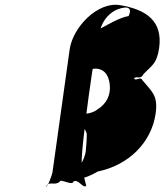

<svg xmlns="http://www.w3.org/2000/svg" viewBox="-20 -742 721 824"><path d="M400 -6C531 -33 630 -129 648 -255C659 -334 631 -349 591 -398C583 -417 561 -389 554 -408C556 -421 552 -385 555 -405C566 -419 582 -397 596 -424C633 -463 653 -468 663 -536C679 -652 608 -701 495 -720C397 -736 292 -623 279 -530L205 -1C204 4 185 65 177 55C179 42 176 76 179 56C192 34 216 57 237 37C239 24 292 57 295 37C315 24 336 67 348 56C350 43 347 75 350 55C344 33 334 -6 332 -32C319 -57 393 -588 409 -609C420 -661 458 -692 485 -702C531 -719 548 -707 532 -673C496 -668 444 -638 371 -597C350 -583 320 -569 312 -553L306 -510C312 -507 311 -460 310 -452L282 -254C303 -254 314 -254 327 -348C335 -352 371 -450 381 -447C422 -451 446 -425 451 -380C456 -335 438 -296 396 -271C385 -261 359 -254 348 -254C332 -240 326 -244 324 -228C327 -208 339 -200 351 -173C355 -167 349 -101 348 -92C344 -64 324 -26 307 -10C289 6 287 1 284 21C293 29 332 34 400 -6Z"/></svg>

Font: Hussar Przerywany
Style: Obl
Weight: 400
Foundry: Cannot Into Space Fonts
Version: Version 0.982